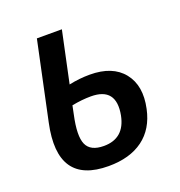

<svg xmlns="http://www.w3.org/2000/svg" viewBox="-105 -629 684 729"><g transform="rotate(-20 236.5 -264.5)"><path d="M213 10Q5 10 55 -223L122 -539H223L179 -332Q221 -341 263 -341Q355 -341 398 -287Q441 -233 422 -145Q406 -69 352.5 -29.5Q299 10 213 10ZM155 -220Q137 -138 152.5 -103Q168 -68 222 -68Q305 -68 322 -155Q342 -262 239 -262Q203 -262 162 -254Z"/></g></svg>

Font: Noto Sans SemiCondensed Medium
Style: Italic
Weight: 500
Width: 4
Italic angle: -12°
Designer: Monotype Design Team
Foundry: Monotype Imaging Inc.
Version: Version 2.013; ttfautohint (v1.8.4.7-5d5b)